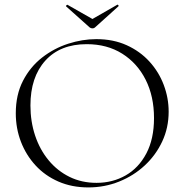

<svg xmlns="http://www.w3.org/2000/svg" viewBox="-20 -807 806 839"><path d="M366 12Q294 12 235.5 -13.5Q177 -39 135.5 -84Q94 -129 71.5 -187.5Q49 -246 49 -312Q49 -393 80.5 -454Q112 -515 164 -555.5Q216 -596 278 -616Q340 -636 401 -636Q475 -636 533.5 -609.5Q592 -583 633 -538Q674 -493 695.5 -436Q717 -379 717 -319Q717 -249 689 -189Q661 -129 612.5 -84Q564 -39 500.5 -13.5Q437 12 366 12ZM402 -8Q472 -8 529 -40.5Q586 -73 619.5 -136.5Q653 -200 653 -291Q653 -386 616.5 -458.5Q580 -531 514 -572.5Q448 -614 359 -614Q243 -614 178 -542Q113 -470 113 -346Q113 -276 133.5 -214.5Q154 -153 192.5 -106.5Q231 -60 284 -34Q337 -8 402 -8ZM372 -687 269 -779Q267 -781 270.5 -784Q274 -787 275 -786L384 -724L492 -786Q494 -788 497 -784.5Q500 -781 497 -779L395 -687Q391 -683 384 -683Q377 -683 372 -687Z"/></svg>

Font: Cormorant Garamond Light Light
Style: Regular
Weight: 300
Version: Version 4.001